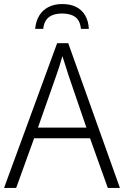

<svg xmlns="http://www.w3.org/2000/svg" viewBox="-20 -931 615 951"><path d="M514 0 426 -246H149L60 0H0L263 -717H318L574 0ZM320 -556Q317 -566 311.5 -583Q306 -600 300 -619Q294 -638 289 -653Q282 -627 273.5 -600.5Q265 -574 258 -555L168 -299H408ZM288 -911Q329 -911 357.5 -896.5Q386 -882 402 -854.5Q418 -827 420 -788H381Q378 -816 367 -832Q356 -848 336 -856Q316 -864 287 -864Q260 -864 240 -856Q220 -848 208.5 -831.5Q197 -815 194 -788H154Q158 -827 174.5 -854Q191 -881 220 -896Q249 -911 288 -911Z"/></svg>

Font: Noto Sans Display Light
Style: Regular
Weight: 300
Designer: Monotype Design Team
Foundry: Monotype Imaging Inc.
Version: Version 2.003